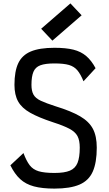

<svg xmlns="http://www.w3.org/2000/svg" viewBox="-20 -1095 640 1129"><path d="M300 14Q228 14 179.5 1Q131 -12 98.5 -42Q66 -72 41 -123L118 -195Q135 -149 154.5 -123.5Q174 -98 207.5 -88Q241 -78 300 -78Q359 -78 391 -91.5Q423 -105 436 -137.5Q449 -170 449 -227Q449 -270 435.5 -295Q422 -320 388 -338Q354 -356 292 -376Q207 -404 157.5 -432Q108 -460 86.5 -498.5Q65 -537 65 -596Q65 -676 87.5 -723.5Q110 -771 161.5 -792.5Q213 -814 300 -814Q367 -814 411.5 -803Q456 -792 487 -765.5Q518 -739 542 -694L471 -617Q454 -659 435 -681.5Q416 -704 385.5 -713Q355 -722 300 -722Q246 -722 217 -711Q188 -700 176.5 -672.5Q165 -645 165 -596Q165 -560 177 -538.5Q189 -517 220 -502.5Q251 -488 307 -470Q398 -442 450.5 -411.5Q503 -381 526 -338Q549 -295 549 -227Q549 -139 525.5 -86Q502 -33 447.5 -9.5Q393 14 300 14ZM288 -856 222 -926 394 -1075 460 -1005Z"/></svg>

Font: Victor Mono
Style: Bold
Weight: 700
Monospace: yes
Designer: Rune Bjørnerås
Version: Version 1.561;gftools[0.9.30]